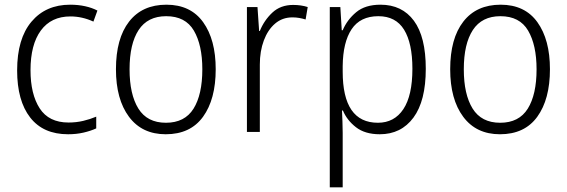

<svg xmlns="http://www.w3.org/2000/svg" viewBox="-20 -562 2415 818"><path d="M270 10Q164 10 108.5 -61.5Q53 -133 53 -262Q53 -397 114 -469.5Q175 -542 279 -542Q313 -542 342.5 -535.5Q372 -529 395 -517L378 -470Q330 -492 280 -492Q198 -492 154 -432Q110 -372 110 -263Q110 -161 149 -100.5Q188 -40 272 -40Q305 -40 334.5 -47Q364 -54 390 -65V-15Q366 -4 335.5 3Q305 10 270 10Z M899 -267Q899 -139 845 -64.5Q791 10 686 10Q585 10 529.5 -64.5Q474 -139 474 -267Q474 -398 530 -470Q586 -542 689 -542Q792 -542 845.5 -467.5Q899 -393 899 -267ZM532 -267Q532 -160 569.5 -99.5Q607 -39 687 -39Q767 -39 804.5 -99Q842 -159 842 -267Q842 -370 806 -431.5Q770 -493 688 -493Q609 -493 570.5 -434Q532 -375 532 -267Z M1229 -541Q1263 -541 1291 -532L1282 -479Q1269 -483 1255 -485.5Q1241 -488 1226 -488Q1183 -488 1152 -461.5Q1121 -435 1104 -389.5Q1087 -344 1087 -287V0H1032V-532H1077L1084 -430H1087Q1105 -475 1140 -508Q1175 -541 1229 -541Z M1601 -542Q1693 -542 1743.5 -473.5Q1794 -405 1794 -269Q1794 -132 1741.5 -61Q1689 10 1598 10Q1535 10 1496.5 -20Q1458 -50 1441 -91H1437Q1438 -69 1439 -44Q1440 -19 1440 4V236H1385V-532H1430L1436 -433H1440Q1459 -478 1497.5 -510Q1536 -542 1601 -542ZM1592 -493Q1515 -493 1478 -437.5Q1441 -382 1440 -280V-257Q1440 -39 1590 -39Q1660 -39 1698.5 -97Q1737 -155 1737 -269Q1737 -378 1701.5 -435.5Q1666 -493 1592 -493Z M2323 -267Q2323 -139 2269 -64.5Q2215 10 2110 10Q2009 10 1953.5 -64.5Q1898 -139 1898 -267Q1898 -398 1954 -470Q2010 -542 2113 -542Q2216 -542 2269.5 -467.5Q2323 -393 2323 -267ZM1956 -267Q1956 -160 1993.5 -99.5Q2031 -39 2111 -39Q2191 -39 2228.5 -99Q2266 -159 2266 -267Q2266 -370 2230 -431.5Q2194 -493 2112 -493Q2033 -493 1994.5 -434Q1956 -375 1956 -267Z"/></svg>

Font: Noto Sans Sinhala SemiCondensed Light
Style: Regular
Weight: 300
Width: 4
Designer: Jelle Bosma - Monotype Design Team
Foundry: Monotype Imaging Inc.
Version: Version 2.006; ttfautohint (v1.8.4.7-5d5b)